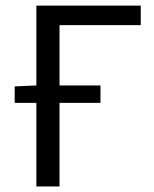

<svg xmlns="http://www.w3.org/2000/svg" viewBox="-20 -676 560 696"><path d="M111.8 0V-303.2H33.2V-362.8L111.8 -366.2V-655.8H490.2V-585H195.8V-366.2H344.2V-303.2H195.8V0Z"/></svg>

Font: Source Sans Pro
Style: Regular
Weight: 400
Designer: Paul D. Hunt
Foundry: Adobe Systems Incorporated
Version: Version 3.006;hotconv 1.0.111;makeotfexe 2.5.65597